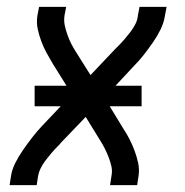

<svg xmlns="http://www.w3.org/2000/svg" viewBox="-20 -540 540 560"><path d="M8 0 12 -26Q15 -46 25 -65.5Q35 -85 47.5 -103Q60 -121 73.5 -138.5Q87 -156 102 -172L157 -230H81V-290H174L134 -354Q125 -369 116 -385.5Q107 -402 100.5 -419.5Q94 -437 90 -455.5Q86 -474 89 -494L94 -520H173L168 -494Q166 -479 169 -465.5Q172 -452 176.5 -439Q181 -426 187 -414Q193 -402 200 -391L244 -321L315 -396Q318 -399 320.5 -401.5Q323 -404 325 -406Q335 -416 343.5 -426Q352 -436 360.5 -447Q369 -458 375 -470Q381 -482 382 -494L387 -520H466L461 -494Q458 -474 448.5 -454.5Q439 -435 426.5 -417Q414 -399 400.5 -381.5Q387 -364 371 -348L317 -290H393V-230H300L339 -166Q349 -151 357.5 -134.5Q366 -118 372.5 -100.5Q379 -83 383 -64.5Q387 -46 384 -26L380 0H301L305 -26Q308 -41 305 -54.5Q302 -68 297 -81Q292 -94 286 -106Q280 -118 273 -129L230 -199L158 -124Q156 -121 153.5 -118.5Q151 -116 149 -114Q139 -104 130.5 -94Q122 -84 113.5 -73Q105 -62 99 -50Q93 -38 91 -26L87 0Z"/></svg>

Font: Iosevka Term Curly
Style: Italic
Weight: 400
Italic angle: -9°
Designer: Belleve Invis
Foundry: Belleve Invis
Version: Version 32.3.0